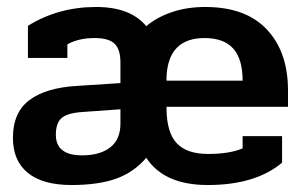

<svg xmlns="http://www.w3.org/2000/svg" viewBox="-20 -515 872 550"><path d="M17 -120Q17 -193 64.5 -228.5Q112 -264 202 -269L325 -277V-336Q325 -374 308 -390Q291 -406 251 -406Q205 -406 173 -388V-349H60V-441Q147 -495 255 -495Q354 -495 399 -440Q428 -465 471.5 -480Q515 -495 568 -495Q684 -495 744.5 -430.5Q805 -366 805 -256V-209H457V-202Q458 -134 487 -104Q516 -74 576 -74Q638 -74 675 -90V-125H788V-49Q712 15 575 15Q450 15 399 -63Q363 -21 312 -3Q261 15 185 15Q102 15 59.5 -20Q17 -55 17 -120ZM675 -284Q675 -346 648 -376Q621 -406 566 -406Q462 -406 457 -295V-284ZM325 -161V-202L214 -194Q172 -191 156 -176.5Q140 -162 140 -129Q140 -70 215 -70Q267 -70 296 -93Q325 -116 325 -161Z"/></svg>

Font: Pridi Medium
Style: Regular
Weight: 500
Designer: Katatrad Team
Foundry: CadsonDemak
Version: Version 1.001